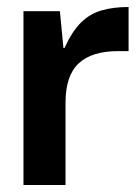

<svg xmlns="http://www.w3.org/2000/svg" viewBox="-20 -528 397 548"><path d="M47 0V-496H151L161 -391H164Q186 -439 211.5 -464Q237 -489 270.5 -498.5Q304 -508 347 -508V-382H315Q280 -382 252 -373.5Q224 -365 205 -347.5Q186 -330 176.5 -302Q167 -274 167 -234V0Z"/></svg>

Font: DM Sans 9pt 36pt SemiBold
Style: Regular
Weight: 600
Version: Version 4.004;gftools[0.9.30]